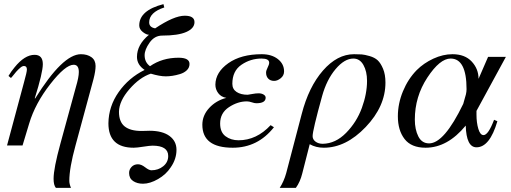

<svg xmlns="http://www.w3.org/2000/svg" viewBox="-20 -703 2468 928"><path d="M148 -228 150 -227Q283 -441 371 -441Q402 -441 422 -426.5Q442 -412 442 -384Q442 -360 432 -321L345 0Q315 109 315 171Q315 186 323 205H250Q239 192 239 161Q239 111 272 -9L347 -283Q361 -330 361 -355Q361 -390 336 -390Q296 -390 223 -296.5Q150 -203 121 -106L89 0H14L96 -305Q110 -355 110 -367Q110 -384 96 -384Q92 -384 87.5 -382Q83 -380 78 -375.5Q73 -371 68.5 -367Q64 -363 58.5 -356.5Q53 -350 49.5 -345.5Q46 -341 40.5 -334.5Q35 -328 33 -326L21 -336Q34 -358 50 -377Q99 -438 147 -438Q187 -438 187 -393Q187 -352 148 -228Z M770 -683 774 -667Q701 -643 701 -595Q701 -571 730 -566Q821 -627 873 -627Q920 -627 920 -596Q920 -566 880.5 -548.5Q841 -531 764 -531Q727 -531 703 -497Q679 -463 679 -436Q679 -402 705 -383Q764 -424 843 -424Q896 -424 896 -394Q896 -376 883 -363.5Q870 -351 850 -345Q830 -339 813 -336.5Q796 -334 781 -334Q752 -334 709 -347Q655 -329 605.5 -272Q556 -215 555 -163Q555 -114 582.5 -92Q610 -70 664 -70Q671 -70 685 -70.5Q699 -71 702 -71Q765 -71 799 -46Q833 -21 833 21Q833 66 805 106Q783 140 744 162.5Q705 185 671 185Q643 185 623.5 172Q604 159 604 133Q604 116 616 103.5Q628 91 647 91Q663 91 681.5 105.5Q700 120 712 120Q745 120 769 100.5Q793 81 793 51Q793 1 717 1Q704 1 672.5 6Q641 11 626 11Q504 11 504 -107Q505 -189 553.5 -258Q602 -327 679 -365Q642 -390 642 -428Q642 -487 700 -535Q687 -535 670 -548.5Q653 -562 653 -580Q653 -653 770 -683Z M1288 -98 1304 -88Q1226 11 1105 11Q958 11 958 -100Q958 -145 991 -181Q1024 -217 1074 -230Q1049 -234 1035 -252.5Q1021 -271 1021 -294Q1022 -354 1083.5 -397.5Q1145 -441 1245 -441Q1293 -441 1323 -417.5Q1353 -394 1353 -358Q1353 -338 1337 -325Q1321 -312 1305 -312Q1287 -312 1276.5 -323Q1266 -334 1266 -352Q1266 -362 1273.5 -376.5Q1281 -391 1281 -400Q1281 -420 1244 -420Q1191 -420 1147 -390Q1103 -360 1103 -298Q1103 -272 1123.5 -258.5Q1144 -245 1177 -245Q1180 -245 1198 -248.5Q1216 -252 1230 -252Q1244 -252 1254 -246Q1264 -240 1264 -231Q1264 -204 1219 -204Q1210 -204 1197 -208.5Q1184 -213 1173 -213Q1129 -213 1086.5 -185Q1044 -157 1044 -106Q1044 -64 1070 -44.5Q1096 -25 1133 -25Q1220 -25 1288 -98Z M1363 135 1438 -151Q1472 -283 1541 -362Q1610 -441 1691 -441Q1714 -441 1728 -440Q1742 -439 1766.5 -432Q1791 -425 1805.5 -411.5Q1820 -398 1831.5 -370.5Q1843 -343 1843 -304Q1843 -189 1747.5 -89Q1652 11 1545 11Q1507 11 1477 -6L1441 135Q1431 176 1410 205H1332Q1352 174 1363 135ZM1754 -312Q1754 -358 1736.5 -389Q1719 -420 1688 -420Q1645 -420 1602 -369Q1559 -318 1537 -239Q1491 -73 1491 -45Q1491 -29 1505 -18.5Q1519 -8 1540 -8Q1602 -9 1653 -61Q1704 -113 1729 -181.5Q1754 -250 1754 -312Z M2425 -428 2283 -167V-149Q2283 -110 2292 -80Q2301 -50 2317 -50Q2340 -50 2368 -124L2384 -117Q2347 9 2283 9Q2234 9 2231 -96Q2143 11 2037 11Q1968 11 1935.5 -31Q1903 -73 1903 -141Q1903 -202 1927.5 -261.5Q1952 -321 1994 -364Q2028 -398 2074.5 -419.5Q2121 -441 2167 -441Q2227 -441 2260 -405.5Q2293 -370 2293 -322L2339 -428ZM2235 -272Q2235 -420 2158 -420Q2106 -420 2045.5 -328Q1985 -236 1985 -125Q1985 -77 2002 -43.5Q2019 -10 2054 -10Q2127 -10 2219 -201Q2220 -207 2224.5 -220.5Q2229 -234 2232 -247Q2235 -260 2235 -272Z"/></svg>

Font: STIX MathJax Main
Style: Italic
Weight: 400
Italic angle: -16.33°
Designer: MicroPress Inc., with final additions and corrections provided by Coen Hoffman, Elsevier (retired)
Version: Version 1.1.1